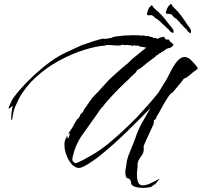

<svg xmlns="http://www.w3.org/2000/svg" viewBox="-20 -778 974 927"><path d="M709 125Q703 126 692.5 127.5Q682 129 670 129Q654 129 638 125.5Q622 122 615 113Q614 110 613.5 107.5Q613 105 613 104Q613 100 611 95Q606 84 597.5 83Q589 82 587 70Q586 66 585.5 63Q585 60 585 56Q585 44 587.5 32.5Q590 21 591 11Q592 -5 600.5 -28Q609 -51 619 -74Q629 -97 633 -110Q645 -147 663.5 -181Q682 -215 701 -247L707 -257L664 -213Q583 -131 527.5 -81.5Q472 -32 437.5 -7.5Q403 17 386 25Q369 33 364 33Q346 33 337 23Q336 22 335 22Q334 22 332 21Q329 19 326.5 15.5Q324 12 322 9Q310 -4 300.5 -30Q291 -56 291 -80Q291 -95 295 -104Q297 -107 300.5 -114.5Q304 -122 304 -124H305Q305 -110 308 -110Q311 -110 314.5 -121.5Q318 -133 318 -136Q318 -135 317.5 -135.5Q317 -136 317 -136H316Q315 -135 315 -133Q315 -131 313 -130Q310 -133 311 -135Q326 -156 331.5 -166Q337 -176 340.5 -183Q344 -190 351 -200Q353 -204 356.5 -205.5Q360 -207 362 -211Q365 -216 366.5 -221Q368 -226 372 -230Q374 -229 378.5 -235.5Q383 -242 383 -242L384 -247Q398 -265 410.5 -284.5Q423 -304 439 -320L454 -335L489 -374Q505 -392 526 -411Q547 -430 565 -446Q569 -450 573.5 -453Q578 -456 582 -460Q600 -474 608 -483Q616 -492 634 -506Q644 -514 659 -526.5Q674 -539 686 -548L681 -549L658 -553Q651 -554 645 -559Q640 -556 636 -557Q632 -557 628 -561L624 -557H622Q620 -557 610 -559Q600 -561 592 -561Q586 -561 584 -559Q581 -561 577 -561Q573 -561 570 -562Q563 -558 550 -558Q539 -558 525.5 -559.5Q512 -561 502 -561Q491 -561 488 -558Q443 -555 384.5 -536.5Q326 -518 266 -485.5Q206 -453 154.5 -406.5Q103 -360 71 -301Q64 -287 54 -264.5Q44 -242 39 -201Q39 -200 36.5 -199Q34 -198 34 -211Q34 -217 35 -226.5Q36 -236 38 -250V-251Q38 -255 40.5 -260Q43 -265 40 -266L22 -252Q21 -257 25.5 -268Q30 -279 36.5 -291.5Q43 -304 48 -310Q76 -347 112 -383.5Q148 -420 187 -452Q226 -484 263 -506Q280 -516 296.5 -523.5Q313 -531 329 -539Q331 -540 341 -544.5Q351 -549 361 -553.5Q371 -558 372 -559Q380 -561 396 -567Q412 -573 431 -579Q450 -585 465.5 -589Q481 -593 487 -590L518 -595Q525 -600 542.5 -602.5Q560 -605 582 -606.5Q604 -608 623 -608Q639 -608 650.5 -607.5Q662 -607 666 -605V-606Q668 -607 672 -607Q676 -607 678.5 -606Q681 -605 683 -603Q689 -606 694 -604Q697 -604 700 -602.5Q703 -601 706 -600H709Q714 -600 717.5 -597.5Q721 -595 724 -593Q729 -596 731 -595Q733 -595 735 -593.5Q737 -592 738 -590Q740 -591 750.5 -595.5Q761 -600 761 -598Q764 -600 768 -600Q774 -600 776.5 -593Q779 -586 789 -587H793Q799 -587 798 -583.5Q797 -580 804 -575Q809 -571 813 -567.5Q817 -564 817 -561Q817 -556 802 -547Q786 -545 776.5 -536.5Q767 -528 758 -526L757 -523Q750 -522 745.5 -516.5Q741 -511 734 -510Q732 -506 730.5 -505Q729 -504 723 -499Q708 -488 693 -476.5Q678 -465 664 -453Q661 -450 653.5 -446Q646 -442 643 -440Q638 -436 638.5 -433Q639 -430 633 -426Q632 -425 624 -417.5Q616 -410 608.5 -403Q601 -396 601 -395Q597 -392 583.5 -379Q570 -366 552.5 -348.5Q535 -331 518.5 -313Q502 -295 491 -282Q480 -269 479 -266Q471 -260 462.5 -247.5Q454 -235 448 -226Q411 -174 377.5 -127Q344 -80 330 -18Q329 -15 329 -10Q329 -2 333 1.5Q337 5 342 10Q350 9 360.5 4.5Q371 0 378 -4Q386 -8 421.5 -28Q457 -48 500 -82Q532 -108 563 -136.5Q594 -165 616 -187Q638 -209 644 -215Q671 -244 699 -276Q727 -308 745 -331L783 -393Q787 -399 795.5 -416.5Q804 -434 815.5 -454Q827 -474 841.5 -488.5Q856 -503 872 -503Q879 -503 889 -498Q894 -496 906.5 -483.5Q919 -471 928.5 -459Q938 -447 932 -444Q929 -442 926.5 -439.5Q924 -437 920 -435Q915 -432 905 -423Q895 -414 884.5 -406.5Q874 -399 868 -399Q868 -399 865 -394.5Q862 -390 850 -375Q838 -360 812 -330Q809 -332 800.5 -321.5Q792 -311 784 -297.5Q776 -284 772 -278Q761 -259 753.5 -244.5Q746 -230 735 -213V-211Q735 -205 730.5 -202.5Q726 -200 723 -196Q723 -192 723 -189Q723 -186 722 -182Q722 -180 715.5 -166Q709 -152 700.5 -133.5Q692 -115 684 -97.5Q676 -80 673 -70Q674 -67 674 -64Q674 -61 674 -58Q674 -42 666.5 -31Q659 -20 651.5 -8.5Q644 3 644 20Q645 24 643 37.5Q641 51 641 66Q641 79 643.5 91.5Q646 104 654 112Q659 117 668 117Q686 117 709 106Q732 95 739 91L750 85Q750 86 750.5 86.5Q751 87 749 87Q748 90 738.5 100Q729 110 730 113Q729 112 726.5 111.5Q724 111 725 113ZM899 -617Q898 -617 898 -618Q896 -620 894 -620.5Q892 -621 890 -624Q886 -626 883 -632Q880 -638 875 -641Q875 -641 874.5 -641Q874 -641 874 -642Q870 -645 862 -654.5Q854 -664 850 -665Q850 -665 850.5 -666Q851 -667 850 -668L851 -669Q845 -671 842 -675.5Q839 -680 835 -684Q831 -688 827 -690Q823 -692 819 -696Q816 -698 814.5 -701.5Q813 -705 809 -706Q806 -710 802.5 -710.5Q799 -711 795 -711Q787 -711 784 -712Q781 -713 780.5 -717Q780 -721 781 -720Q781 -720 784 -729.5Q787 -739 794 -749Q797 -751 801 -755.5Q805 -760 809 -757Q811 -756 810.5 -754.5Q810 -753 811 -751L821 -740Q840 -722 855 -702Q870 -682 883 -661Q888 -654 893.5 -647Q899 -640 902 -632V-626Q902 -620 900.5 -618.5Q899 -617 899 -617ZM815 -618Q814 -618 814 -619Q812 -621 809.5 -621.5Q807 -622 805 -624Q801 -626 797.5 -632Q794 -638 789 -640Q789 -640 788.5 -640Q788 -640 788 -641Q784 -644 775.5 -653Q767 -662 763 -663Q763 -663 763 -664Q763 -665 762 -666L763 -667Q757 -668 754 -672.5Q751 -677 746 -680Q742 -684 738 -686Q734 -688 730 -691Q726 -693 724.5 -696.5Q723 -700 719 -701Q713 -706 706 -704.5Q699 -703 693 -705Q690 -706 689.5 -710Q689 -714 690 -713Q690 -713 692.5 -722.5Q695 -732 701 -742Q704 -744 707.5 -749Q711 -754 715 -751Q717 -750 717 -749Q717 -748 718 -746L728 -735Q748 -719 764.5 -700Q781 -681 796 -661Q801 -654 807 -647.5Q813 -641 817 -633Q818 -630 818 -626Q818 -621 816.5 -619.5Q815 -618 815 -618Z"/></svg>

Font: Cherish
Style: Regular
Weight: 400
Designer: Robert E. Leuschke
Foundry: Robert E. Leuschke
Version: Version 1.005